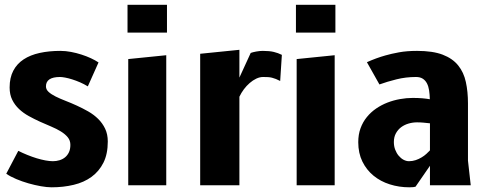

<svg xmlns="http://www.w3.org/2000/svg" viewBox="-20 -770 2015 798"><path d="M345 -411Q329.5 -420.5 312.8 -427.8Q296 -435 280.2 -440Q264.5 -445 251 -447.5Q237.5 -450 229.5 -450Q171 -450 171 -411Q171 -398 182 -388Q193 -378 211 -369Q229 -360 252.2 -351Q275.5 -342 299.5 -331Q323.5 -320 346.8 -306.8Q370 -293.5 388 -275.8Q406 -258 417 -235Q428 -212 428 -182Q428 -130 410 -94Q392 -58 360.5 -35Q329 -12 286.2 -1.8Q243.5 8.5 194.5 8.5Q175.5 8.5 150 4Q124.5 -0.5 98.2 -8Q72 -15.5 47.5 -25.8Q23 -36 6 -48L56 -143Q74 -134 93.8 -126Q113.5 -118 132.5 -112.2Q151.5 -106.5 169 -103.2Q186.5 -100 200 -100Q214 -100 227.2 -104Q240.5 -108 250.5 -116.2Q260.5 -124.5 266.5 -137.2Q272.5 -150 272.5 -168Q272.5 -186 261.8 -199.2Q251 -212.5 233.2 -223.5Q215.5 -234.5 192.8 -244Q170 -253.5 146.2 -264.2Q122.5 -275 99.8 -287.5Q77 -300 59.2 -316.8Q41.5 -333.5 30.8 -355.2Q20 -377 20 -406.5Q20 -447 35.2 -476Q50.5 -505 78.2 -523.2Q106 -541.5 145 -550Q184 -558.5 231 -558.5Q253 -558.5 275.2 -554.2Q297.5 -550 318.5 -543.2Q339.5 -536.5 357.8 -528Q376 -519.5 389.5 -510.5Z M671 0H513V-524.5L671 -540.5ZM510 -750H674V-634.5H510Z M1144.5 -433.5Q1134.5 -438.5 1126.5 -441.8Q1118.5 -445 1110.5 -447Q1102.5 -449 1093.8 -449.5Q1085 -450 1073.5 -450Q1059.5 -450 1045.2 -443.2Q1031 -436.5 1017.8 -425Q1004.5 -413.5 993.5 -398.8Q982.5 -384 975 -368V0H812V-546.5L975 -563V-447.5L1022 -550Q1030 -553 1044.8 -555.8Q1059.5 -558.5 1072.5 -558.5Q1100 -558.5 1117.8 -554.2Q1135.5 -550 1151.5 -542Z M1371 0H1213V-524.5L1371 -540.5ZM1210 -750H1374V-634.5H1210Z M1936.5 0H1767V-81L1707 6Q1703 7 1697.5 7.8Q1692 8.5 1681.5 8.5Q1638.5 8.5 1600 -3.8Q1561.5 -16 1532.5 -39.8Q1503.5 -63.5 1486.2 -98.5Q1469 -133.5 1469 -179Q1469 -211 1478.5 -237Q1488 -263 1504.8 -283.5Q1521.5 -304 1543.5 -319Q1565.5 -334 1590.8 -343.8Q1616 -353.5 1642.8 -358.2Q1669.5 -363 1695 -363Q1717.5 -363 1735.2 -361.5Q1753 -360 1766.5 -357.5Q1766 -377.5 1763.5 -394.2Q1761 -411 1754.5 -423.5Q1748 -436 1737 -443Q1726 -450 1709 -450Q1666.5 -450 1627.5 -440.2Q1588.5 -430.5 1557 -419L1505 -511.5Q1544 -529 1581.5 -539.5Q1605.5 -546.5 1638.2 -552.5Q1671 -558.5 1713.5 -558.5Q1778.5 -558.5 1819.8 -542.8Q1861 -527 1884.2 -498.2Q1907.5 -469.5 1916.2 -429.2Q1925 -389 1925 -340.5V-102.5ZM1767 -257.5Q1755 -259 1740.8 -260.2Q1726.5 -261.5 1713.5 -261.5Q1695.5 -261.5 1678.2 -256.5Q1661 -251.5 1647.5 -241.5Q1634 -231.5 1625.5 -216Q1617 -200.5 1617 -179.5Q1617 -162.5 1622.5 -148Q1628 -133.5 1637 -122.8Q1646 -112 1657.2 -106Q1668.5 -100 1680 -100Q1694.5 -100 1707.8 -104.5Q1721 -109 1732.2 -115.8Q1743.5 -122.5 1752.2 -130.5Q1761 -138.5 1767 -145Z"/></svg>

Font: B612
Style: Bold
Weight: 700
Designer: Nicolas Chauveau, Thomas Paillot, Jonathan Favre-Lamarine, Jean-Luc Vinot
Foundry: AIRBUS
Version: Version 1.008